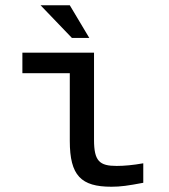

<svg xmlns="http://www.w3.org/2000/svg" viewBox="-20 -700 640 729"><path d="M423 -70C358 -70 337 -88 337 -169V-500H65V-422H245V-165C245 -33 288 9 403 9C438 9 466 5 524 -6V-80C485 -73 451 -70 423 -70ZM134 -680 253 -556H319L245 -680Z"/></svg>

Font: LT Wave Mono
Style: Regular
Weight: 400
Designer: Daniel Lyons
Version: Version 2.5 (Glyphs App)